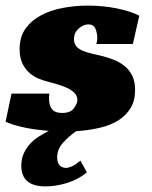

<svg xmlns="http://www.w3.org/2000/svg" viewBox="-37 -461 544 685"><path d="M307 -304Q308 -309 309 -314Q310 -319 310 -325Q310 -343 303.5 -358.5Q297 -374 278 -374Q261 -374 244 -359.5Q227 -345 227 -321Q227 -305 235.5 -295.5Q244 -286 258 -280Q272 -274 289.5 -270Q307 -266 324 -262Q348 -256 369.5 -247.5Q391 -239 408 -225Q425 -211 435 -190.5Q445 -170 445 -140Q445 -102 429 -75.5Q413 -49 385 -31.5Q357 -14 318.5 -5Q280 4 235 7Q210 24 188.5 47.5Q167 71 167 100Q167 120 176 129Q185 138 198 138Q207 138 219.5 132.5Q232 127 250 112L273 154Q243 179 203 191.5Q163 204 125 204Q39 204 39 130Q39 106 47.5 87Q56 68 69.5 53Q83 38 101 26.5Q119 15 137 6Q78 1 39 -8.5Q0 -18 -17 -27L4 -127H139Q138 -122 138 -117.5Q138 -113 138 -108Q138 -85 148.5 -71.5Q159 -58 185 -58Q214 -58 226.5 -74.5Q239 -91 239 -105Q239 -119 228.5 -129.5Q218 -140 202 -147.5Q186 -155 166.5 -160.5Q147 -166 129 -171Q116 -174 99.5 -181Q83 -188 68 -201Q53 -214 43 -234.5Q33 -255 33 -286Q33 -330 54.5 -359.5Q76 -389 110.5 -407Q145 -425 188.5 -433Q232 -441 276 -441Q331 -441 380 -431Q429 -421 460 -405L437 -304Z"/></svg>

Font: Racing Sans One
Style: Regular
Weight: 400
Designer: Pablo Impallari, Rodrigo Fuenzalida
Foundry: Pablo Impallari, Rodrigo Fuenzalida
Version: Version 1.001; ttfautohint (v0.8) -G 200 -r 50